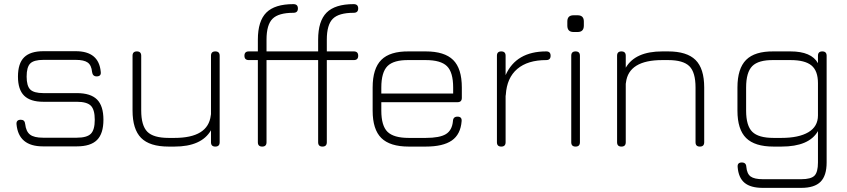

<svg xmlns="http://www.w3.org/2000/svg" viewBox="-20 -710 4105 930"><path d="M188 -1Q70 -1 60 -108Q58 -130 81 -130Q100 -130 102 -109Q106 -73 125.5 -58Q145 -43 188 -43H352Q401 -43 420 -62Q439 -81 439 -130Q439 -179 420 -198Q401 -217 352 -217H190Q127 -217 97 -246.5Q67 -276 67 -339Q67 -403 97 -432.5Q127 -462 190 -462H347Q459 -462 468 -362Q471 -340 448 -340Q429 -340 426 -361Q423 -394 405 -407Q387 -420 347 -420H190Q144 -420 126.5 -402.5Q109 -385 109 -339Q109 -294 126.5 -276.5Q144 -259 190 -259H352Q419 -259 450 -228Q481 -197 481 -130Q481 -63 450 -32Q419 -1 352 -1Z M622 -440Q622 -461 643 -461Q664 -461 664 -440V-175Q664 -102 693.5 -72Q723 -42 797 -42H825Q988 -42 1001 -151Q1001 -152 1001.5 -154Q1002 -156 1002 -157V-440Q1002 -461 1023 -461Q1044 -461 1044 -440V-21Q1044 0 1023 0Q1002 0 1002 -21V-79Q956 0 825 0H797Q705 0 663.5 -42Q622 -84 622 -175Z M1229 -21V-419H1185Q1164 -419 1164 -440Q1164 -461 1185 -461H1229V-518Q1229 -608 1270 -649Q1311 -690 1401 -690Q1423 -690 1423 -669Q1423 -648 1401 -648Q1329 -648 1300 -619Q1271 -590 1271 -518V-461H1521V-518Q1521 -608 1562 -649Q1603 -690 1693 -690Q1715 -690 1715 -669Q1715 -648 1693 -648Q1621 -648 1592 -619Q1563 -590 1563 -518V-461H1694Q1715 -461 1715 -440Q1715 -419 1694 -419H1563V-21Q1563 0 1542 0Q1521 0 1521 -21V-419H1271V-21Q1271 0 1250 0Q1229 0 1229 -21Z M1960 0Q1869 0 1827 -41.5Q1785 -83 1785 -174V-286Q1785 -378 1827 -420Q1869 -462 1960 -461H2042Q2133 -461 2175 -419.5Q2217 -378 2217 -286V-236Q2217 -215 2196 -215H1827V-174Q1827 -101 1857 -71.5Q1887 -42 1960 -42H2042Q2110 -42 2140 -60.5Q2170 -79 2174 -124Q2175 -145 2196 -145Q2218 -145 2216 -123Q2211 -59 2168.5 -29.5Q2126 0 2042 0ZM1960 -419Q1887 -420 1857 -390Q1827 -360 1827 -286V-257H2175V-286Q2175 -360 2145 -389.5Q2115 -419 2042 -419Z M2429 -21Q2429 0 2408 0Q2387 0 2387 -21V-440Q2387 -461 2408 -461Q2429 -461 2429 -440V-346Q2480 -461 2626 -461Q2647 -461 2647 -440Q2647 -419 2626 -419Q2536 -419 2485.5 -376Q2435 -333 2430 -251Q2430 -247 2429 -245Z M2758 -555Q2728 -555 2728 -586V-606Q2728 -636 2758 -636H2778Q2808 -636 2808 -606V-586Q2808 -555 2778 -555ZM2747 -21V-440Q2747 -461 2768 -461Q2789 -461 2789 -440V-21Q2789 0 2768 0Q2747 0 2747 -21Z M3011 -21Q3011 0 2990 0Q2969 0 2969 -21V-440Q2969 -461 2990 -461Q3011 -461 3011 -440V-382Q3057 -461 3188 -461H3216Q3307 -461 3349 -419.5Q3391 -378 3391 -286V-21Q3391 0 3370 0Q3349 0 3349 -21V-286Q3349 -360 3319 -389.5Q3289 -419 3216 -419H3188Q3025 -419 3012 -310Q3012 -306 3011 -304Z M3727 0Q3636 0 3594 -41.5Q3552 -83 3552 -174V-286Q3552 -378 3594 -420Q3636 -462 3727 -461H3809Q3910 -461 3942 -404V-440Q3942 -461 3963 -461Q3984 -461 3984 -440V77Q3984 141 3954.5 170.5Q3925 200 3861 200H3675Q3616 200 3586.5 175.5Q3557 151 3553 99Q3551 77 3573 77Q3594 77 3595 98Q3598 132 3616 145Q3634 158 3675 158H3861Q3908 158 3925 141Q3942 124 3942 77V-75Q3899 0 3765 0ZM3727 -42H3765Q3849 -42 3895.5 -69.5Q3942 -97 3942 -151V-307Q3942 -367 3910.5 -393Q3879 -419 3809 -419H3727Q3654 -420 3624 -390Q3594 -360 3594 -286V-174Q3594 -101 3624 -71.5Q3654 -42 3727 -42Z"/></svg>

Font: Jura Light
Style: Regular
Weight: 300
Designer: Daniel Johnson, Alexei Vanyashin
Foundry: Daniel Johnson
Version: Version 5.103